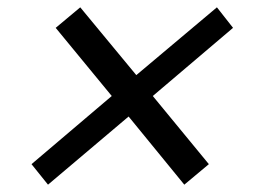

<svg xmlns="http://www.w3.org/2000/svg" viewBox="-20 -548 711 524"><path d="M111 -44 66 -100 285 -286 132 -472 199 -528 352 -343 572 -528 616 -472 397 -286 550 -100 483 -44 331 -230Z"/></svg>

Font: Nunito Sans 7pt SemiExpanded SemiBold
Style: Italic
Weight: 600
Width: 6
Italic angle: -9°
Designer: Vernon Adams
Foundry: Vernon Adams
Version: Version 3.101;gftools[0.9.27]